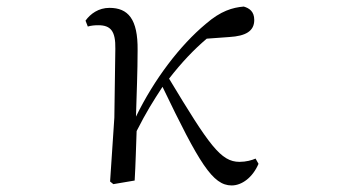

<svg xmlns="http://www.w3.org/2000/svg" viewBox="-20 -551 1040 586"><path d="M687 15C718 15 751 -9 769 -51L760 -67C749 -62 731 -57 711 -57C654 -57 619 -107 496 -311C534 -360 572 -400 611 -433L680 -438C730 -441 756 -456 756 -490C756 -516 741 -526 724 -531C690 -528 654 -518 608 -478C530 -413 451 -310 395 -195C397 -264 400 -334 400 -398C401 -493 371 -527 314 -527C281 -527 256 -509 241 -488L248 -470C258 -473 269 -474 280 -474C318 -474 333 -456 332 -402L329 -192L316 3L326 11L391 0C394 -51 395 -100 397 -151C427 -210 446 -240 476 -286C588 -53 629 15 687 15Z"/></svg>

Font: Harano Aji Mincho CN
Style: Regular
Weight: 400
Foundry: Masamichi Hosoda
Version: HaranoAjiMinchoCN-Regular version 20230610;ttx 4.39.4